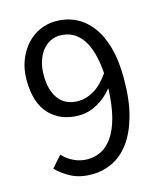

<svg xmlns="http://www.w3.org/2000/svg" viewBox="-113 -830 782 927"><g transform="rotate(-15 277.5 -367.0)"><path d="M262 -346Q298 -346 337.5 -368.5Q377 -391 414 -444Q406 -558 365.5 -616.5Q325 -675 254 -675Q228 -675 205 -663Q182 -651 165.5 -629.5Q149 -608 139.5 -577.5Q130 -547 130 -509Q130 -434 163 -390Q196 -346 262 -346ZM108 -119Q131 -93 163.5 -78Q196 -63 231 -63Q267 -63 299 -79Q331 -95 356 -131Q381 -167 396.5 -225.5Q412 -284 415 -369Q382 -327 337.5 -302.5Q293 -278 246 -278Q154 -278 99 -336Q44 -394 44 -509Q44 -562 61 -606Q78 -650 106.5 -681.5Q135 -713 173 -730Q211 -747 254 -747Q307 -747 352 -725Q397 -703 430 -659.5Q463 -616 481.5 -550.5Q500 -485 500 -397Q500 -286 478 -208Q456 -130 419 -81Q382 -32 334 -9.5Q286 13 234 13Q174 13 131.5 -8.5Q89 -30 58 -62Z"/></g></svg>

Font: Kinto Sans
Style: Regular
Weight: 400
Designer: Authors: Ryoko NISHIZUKA  (kana & ideographs); Paul D. Hunt (Latin, Greek & Cyrillic); Wenlong ZHANG  (bopomofo); Sandol
Foundry: Adobe Systems Incorporated, ookami Inc.
Version: Version 0.001